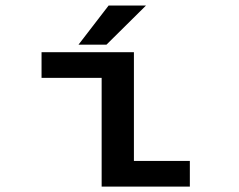

<svg xmlns="http://www.w3.org/2000/svg" viewBox="-20 -694 890 714"><path d="M272 -528 384 -673.5H523L376 -528ZM478 -95.5H686V0H358V-404.5H134.5V-500H478Z"/></svg>

Font: League Mono Wide Medium
Style: Regular
Weight: 500
Width: 8
Designer: Tyler Finck
Foundry: The League of Moveable Type / Tyler Finck
Version: Version 2.210